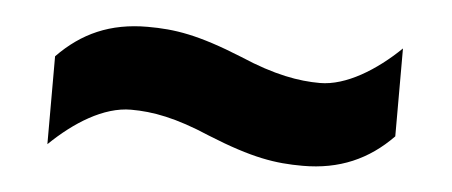

<svg xmlns="http://www.w3.org/2000/svg" viewBox="-28 -489 640 272"><g transform="rotate(5 291.5 -352.5)"><path d="M273 -295C337 -269 370 -264 409 -264C461 -264 502 -282 536 -317V-442C502 -409 460 -383 423 -383C393 -383 358 -389 309 -410C245 -436 212 -441 173 -441C120 -441 80 -423 46 -388V-263C80 -296 121 -322 160 -322C191 -322 224 -316 273 -295Z"/></g></svg>

Font: Noto Sans Myanmar UI ExtraBold
Style: Regular
Weight: 800
Designer: Monotype Design Team
Foundry: Monotype Imaging Inc.
Version: Version 2.103